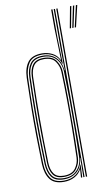

<svg xmlns="http://www.w3.org/2000/svg" viewBox="-91 -847 525 900"><g transform="rotate(-10 172.0 -397.0)"><path d="M249.8 0H243.8V-800H249.8ZM237.5 0H231.8L233 -91.5H231.5Q229.5 -52.2 205 -29Q180.5 -5.8 141 -5.8Q99.5 -5.8 82.2 -29.8Q65 -53.8 63.5 -94Q61 -170 60.2 -236Q59.5 -302 60.2 -367.1Q61 -432.2 63.5 -505.5Q64.8 -544.5 82.4 -569.2Q100 -594 143 -594Q182 -594 205.4 -570.6Q228.8 -547.2 231.2 -508.8H232.8L231.5 -609V-800H237.5ZM142.8 -11.5Q173.2 -11.5 191.9 -24.6Q210.5 -37.8 219.4 -57.2Q228.2 -76.8 228.5 -95.5Q230.5 -168.5 231 -235.4Q231.5 -302.2 230.9 -368.4Q230.2 -434.5 228.2 -504.2Q227.8 -523 219.4 -542.5Q211 -562 192.6 -575.2Q174.2 -588.5 143.8 -588.5Q102.5 -588.5 86.5 -564.5Q70.5 -540.5 69.5 -504.8Q67.2 -432 66.5 -365.8Q65.8 -299.5 66.5 -233.2Q67.2 -167 69.5 -94Q70.8 -56.8 86.6 -34.1Q102.5 -11.5 142.8 -11.5ZM143.5 -17Q106.8 -17 91.8 -38.1Q76.8 -59.2 75.5 -94Q73.2 -173.2 72.5 -240Q71.8 -306.8 72.6 -370.9Q73.5 -435 75.5 -505.5Q76.8 -541 92.5 -562Q108.2 -583 144.5 -583Q187.5 -583 204.6 -557.1Q221.8 -531.2 222.5 -504Q224.8 -434 225.5 -368.4Q226.2 -302.8 225.5 -235.9Q224.8 -169 222.5 -95.8Q221.8 -67 203.5 -42Q185.2 -17 143.5 -17ZM143.8 -22.8Q182.8 -22.8 199.1 -46Q215.5 -69.2 216.2 -95.8Q218.5 -169.8 219.2 -237.1Q220 -304.5 219.2 -370Q218.5 -435.5 216.2 -504Q215.5 -530.2 199.6 -553.8Q183.8 -577.2 144.8 -577.2Q111.5 -577.2 97.1 -557.6Q82.8 -538 81.5 -504.5Q78.5 -403 78.4 -303.5Q78.2 -204 81.5 -95Q82.8 -61.8 96.6 -42.2Q110.5 -22.8 143.8 -22.8ZM139.2 5.8Q92.8 5.8 72.9 -20.9Q53 -47.5 51.2 -94Q49 -165 48.1 -231.2Q47.2 -297.5 48.1 -364.6Q49 -431.8 51.2 -505Q53 -551.8 73.4 -578.5Q93.8 -605.2 140.8 -605.2Q167 -605.2 189.6 -593.9Q212.2 -582.5 222.5 -560H224L219.5 -712.5V-800H225.8V-666.8L229.2 -541.2H226.8Q218 -571 195 -585.2Q172 -599.5 141.5 -599.5Q94 -599.5 76.5 -571.8Q59 -544 57.5 -505Q55 -432.8 54.2 -366.2Q53.5 -299.8 54.4 -233.1Q55.2 -166.5 57.5 -94Q58.8 -52.5 76.8 -26.2Q94.8 0 140 0Q174.5 0 198 -17.4Q221.5 -34.8 227.8 -60.8H229.2L226.5 0H220.5L220.8 -5.2L223.2 -37.8H221.8Q211.5 -17.8 189.5 -6Q167.5 5.8 139.2 5.8ZM313.8 -698 337.2 -800.2H343.8L319.8 -698ZM290.2 -698 309.2 -800.2H315.5L296.2 -698ZM302 -698 323.2 -800.2H329.5L308 -698Z"/></g></svg>

Font: Big Shoulders Inline Display Thin ExtraLight
Style: Regular
Weight: 250
Version: Version 2.002